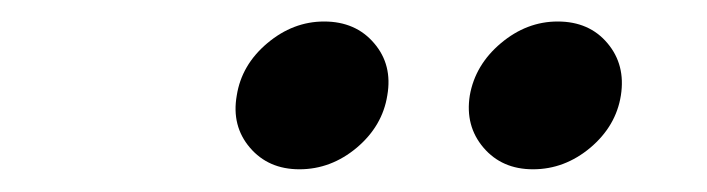

<svg xmlns="http://www.w3.org/2000/svg" viewBox="-20 -773 644 175"><path d="M465.8 -618.7Q437.5 -618.7 420.7 -638.4Q403.8 -658.2 408.2 -686Q413.1 -713.9 436.5 -733.6Q460 -753.4 488.3 -753.4Q517.1 -753.4 533.7 -733.6Q550.3 -713.9 545.9 -686Q541.5 -658.2 518.1 -638.4Q494.6 -618.7 465.8 -618.7ZM252.9 -618.7Q224.6 -618.7 207.8 -638.4Q190.9 -658.2 195.8 -686Q200.2 -713.9 223.6 -733.6Q247.1 -753.4 275.4 -753.4Q304.2 -753.4 321 -733.6Q337.9 -713.9 333 -686Q328.6 -658.2 305.2 -638.4Q281.7 -618.7 252.9 -618.7Z"/></svg>

Font: Inter 18pt SemiBold
Style: Italic
Weight: 600
Italic angle: -9.3988°
Designer: Rasmus Andersson
Foundry: rsms
Version: Version 4.001;git-66647c0bb